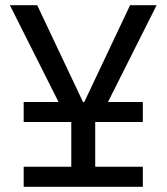

<svg xmlns="http://www.w3.org/2000/svg" viewBox="-20 -718 640 738"><path d="M71 0V-77H254V-249H71V-326H205L18 -698H123L299 -326H304L480 -698H582L395 -326H529V-249H346V-77H529V0Z"/></svg>

Font: IBM Plex Mono Text
Style: Regular
Weight: 450
Designer: Mike Abbink, Paul van der Laan, Pieter van Rosmalen
Foundry: Bold Monday
Version: Version 2.000